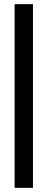

<svg xmlns="http://www.w3.org/2000/svg" viewBox="-20 -807 228 920"><path d="M138 93H50V-787H138Z"/></svg>

Font: Akshar
Style: Regular
Weight: 400
Designer: Tall Chai
Foundry: Tall Chai
Version: Version 1.000